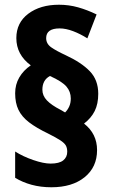

<svg xmlns="http://www.w3.org/2000/svg" viewBox="-20 -782 476 811"><path d="M44 -388Q44 -425 61.5 -455Q79 -485 110 -506Q49 -551 49 -621Q49 -686 99.5 -724Q150 -762 229 -762Q271 -762 310 -751Q349 -740 388 -721L349 -620Q319 -639 288.5 -650.5Q258 -662 232 -662Q175 -662 175 -621Q175 -597 196.5 -582Q218 -567 257 -549Q324 -518 359.5 -481Q395 -444 395 -386Q395 -343 380 -313Q365 -283 335 -260Q390 -217 390 -148Q390 -76 337.5 -33.5Q285 9 197 9Q152 9 113.5 -1.5Q75 -12 44 -31V-142Q77 -121 120.5 -106Q164 -91 194 -91Q230 -91 247 -104.5Q264 -118 264 -141Q264 -157 258 -167.5Q252 -178 234.5 -189.5Q217 -201 183 -218Q133 -242 102.5 -265.5Q72 -289 58 -318Q44 -347 44 -388ZM159 -403Q159 -378 178 -358Q197 -338 236 -318L255 -307Q266 -318 272.5 -332.5Q279 -347 279 -366Q279 -395 260.5 -416.5Q242 -438 191 -461Q159 -444 159 -403Z"/></svg>

Font: Noto Sans Gujarati UI Condensed ExtraBold
Style: Regular
Weight: 800
Width: 3
Designer: Jelle Bosma - Monotype Design Team, Universal Thirst
Foundry: Monotype Imaging Inc.
Version: Version 2.106; ttfautohint (v1.8.4.7-5d5b)